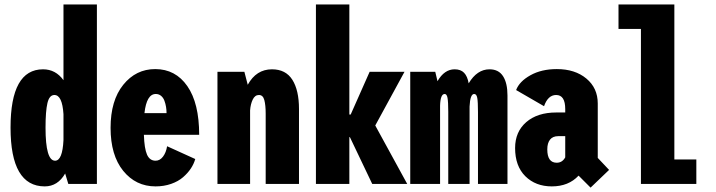

<svg xmlns="http://www.w3.org/2000/svg" viewBox="-20 -820 3190 856"><path d="M412 0H284.5L270.5 -46.5Q237.5 11 179.5 11Q27 11 27 -251Q27 -511 172 -511Q228 -511 263 -462.5V-800H412ZM183 -251Q183 -103.5 225.5 -103.5Q258.5 -103.5 263 -195.5V-311Q257.5 -396.5 222.5 -396.5Q200 -396.5 191.5 -360.5Q183 -324.5 183 -251Z M850.5 -111Q844.5 -89.5 831 -69Q817.5 -48.5 796.2 -30Q775 -11.5 743 -0.2Q711 11 673.5 11Q585.5 11 529.2 -58.5Q473 -128 473 -250Q473 -372 529.5 -442Q586 -512 672 -512Q762.5 -512 815.2 -436Q868 -360 868 -219H621.5Q623.5 -157.5 635.5 -130.5Q647.5 -103.5 673.5 -103.5Q693 -103.5 706.8 -121.8Q720.5 -140 725 -168ZM674.5 -401Q633.5 -401 624 -315.5H722.5Q722.5 -330 720.2 -343.8Q718 -357.5 713 -371Q708 -384.5 698 -392.8Q688 -401 674.5 -401Z M949.5 0V-500H1069.5L1084.5 -442Q1122.5 -511 1192.5 -511Q1254 -511 1283.5 -464.2Q1313 -417.5 1313 -334V0H1164.5V-313.5Q1164.5 -351 1158.5 -373.8Q1152.5 -396.5 1134.5 -396.5Q1116.5 -396.5 1106.8 -376.2Q1097 -356 1095 -328V0Z M1639.5 0 1540 -208.5H1537.5V0H1388.5V-800H1537.5V-309.5H1543.5L1628 -500H1783.5L1653 -260.5L1795.5 0Z M1809 0V-500H1920.5L1930.5 -458Q1961 -511 2007 -511Q2034 -511 2049 -495.5Q2064 -480 2069.5 -448.5Q2107 -511 2162.5 -511Q2203 -511 2222.8 -480.2Q2242.5 -449.5 2242.5 -394.5V0H2111V-320.5Q2111 -366 2107.8 -383.5Q2104.5 -401 2094 -401Q2076 -401 2073.5 -345V0H1978.5V-321.5Q1978.5 -366 1975.2 -383.5Q1972 -401 1962.5 -401Q1943.5 -401 1942 -349V0Z M2613 16.5 2559.5 -37Q2515 11 2440 11Q2368 11 2322.2 -34.2Q2276.5 -79.5 2276.5 -160Q2276.5 -232.5 2326.2 -275.5Q2376 -318.5 2460 -318.5H2500V-333.5Q2500 -396.5 2459.5 -396.5Q2423 -396.5 2405.5 -346.5L2281 -418.5Q2295.5 -457 2344.8 -484.5Q2394 -512 2462.5 -512Q2543.5 -512 2594.2 -469.8Q2645 -427.5 2645 -358.5V-116L2695.5 -62.5ZM2462 -94.5Q2487 -94.5 2500 -118.5V-213H2469Q2444.5 -213 2432.2 -197.5Q2420 -182 2420 -154Q2420 -94.5 2462 -94.5Z M2986.5 -109H3084.5V0H2837.5V-691H2737.5V-800H2986.5Z"/></svg>

Font: League Mono Condensed
Style: Bold
Weight: 700
Width: 1
Designer: Tyler Finck
Foundry: The League of Moveable Type / Tyler Finck
Version: Version 2.210